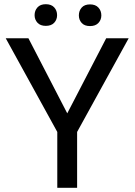

<svg xmlns="http://www.w3.org/2000/svg" viewBox="-20 -893 641 913"><path d="M115.2 -710.9 299.8 -354 484.9 -710.9H591.8L346.7 -265.6V0H252.4V-265.6L7.3 -710.9ZM144.5 -820.8Q144.5 -842.8 158.2 -857.9Q171.9 -873 197.8 -873Q224.1 -873 237.8 -857.9Q251.5 -842.8 251.5 -820.8Q251.5 -799.8 237.8 -784.9Q224.1 -770 197.8 -770Q171.9 -770 158.2 -784.9Q144.5 -799.8 144.5 -820.8ZM355 -819.8Q355 -841.8 368.4 -856.9Q381.8 -872.1 408.2 -872.1Q434.1 -872.1 448 -856.9Q461.9 -841.8 461.9 -819.8Q461.9 -798.8 448 -783.9Q434.1 -769 408.2 -769Q381.8 -769 368.4 -783.9Q355 -798.8 355 -819.8Z"/></svg>

Font: Vazirmatn RD
Style: Regular
Weight: 400
Designer: Saber Rastikerdar
Foundry: Saber Rastikerdar
Version: Version 32.102